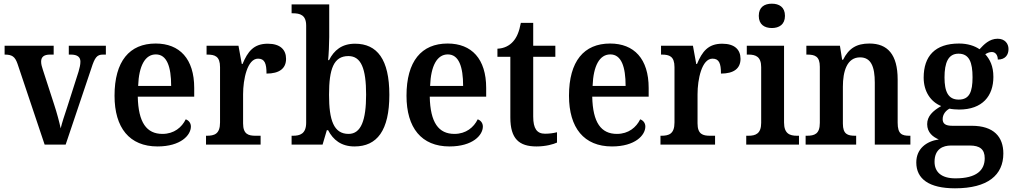

<svg xmlns="http://www.w3.org/2000/svg" viewBox="-20 -784 5494 1041"><path d="M75 -438 222 0H336L475 -413C494 -473 506 -488 538 -488H554V-536H353V-488H365C400 -488 416 -474 416 -450C416 -433 412 -417 406 -396L344 -202C330 -161 315 -114 309 -88C302 -121 288 -174 273 -219L212 -407C207 -422 203 -436 203 -450C203 -475 218 -488 251 -488H271V-536H5V-488C45 -488 61 -478 75 -438Z M834 10C960 10 1015 -51 1015 -98C1015 -118 1002 -132 987 -137C966 -94 924 -58 861 -58C775 -58 730 -119 727 -260H1033V-307C1033 -465 954 -548 824 -548C682 -548 601 -452 601 -265C601 -91 682 10 834 10ZM908 -318H729C733 -428 767 -489 825 -489C885 -489 908 -422 908 -318Z M1097 0H1393V-48H1366C1327 -48 1298 -56 1298 -115V-273C1298 -354 1321 -466 1379 -466C1415 -466 1425 -440 1425 -385C1495 -385 1531 -413 1531 -465C1531 -514 1500 -547 1432 -547C1355 -547 1323 -504 1295 -437H1291L1273 -536H1100V-488H1104C1145 -488 1173 -479 1173 -420V-120C1173 -57 1142 -48 1101 -48H1097Z M1902 10C2024 10 2091 -76 2091 -270C2091 -462 2025 -547 1905 -547C1833 -547 1791 -511 1764 -458H1759C1762 -485 1765 -547 1765 -583V-760H1561V-712H1567C1607 -712 1640 -703 1640 -645V-119C1640 -57 1605 -48 1568 -48H1561V0H1729L1752 -78H1759C1786 -26 1830 10 1902 10ZM1870 -58C1789 -58 1764 -133 1764 -270C1764 -410 1789 -480 1869 -480C1938 -480 1965 -412 1965 -271C1965 -133 1938 -58 1870 -58Z M2417 10C2543 10 2598 -51 2598 -98C2598 -118 2585 -132 2570 -137C2549 -94 2507 -58 2444 -58C2358 -58 2313 -119 2310 -260H2616V-307C2616 -465 2537 -548 2407 -548C2265 -548 2184 -452 2184 -265C2184 -91 2265 10 2417 10ZM2491 -318H2312C2316 -428 2350 -489 2408 -489C2468 -489 2491 -422 2491 -318Z M2889 10C2939 10 2981 -2 3000 -11V-67C2980 -62 2959 -59 2935 -59C2891 -59 2871 -87 2871 -152V-476H2991V-536H2871V-660H2804C2795 -611 2781 -580 2762 -559C2743 -537 2713 -521 2677 -520V-476H2747V-147C2747 -31 2795 10 2889 10Z M3298 10C3424 10 3479 -51 3479 -98C3479 -118 3466 -132 3451 -137C3430 -94 3388 -58 3325 -58C3239 -58 3194 -119 3191 -260H3497V-307C3497 -465 3418 -548 3288 -548C3146 -548 3065 -452 3065 -265C3065 -91 3146 10 3298 10ZM3372 -318H3193C3197 -428 3231 -489 3289 -489C3349 -489 3372 -422 3372 -318Z M3561 0H3857V-48H3830C3791 -48 3762 -56 3762 -115V-273C3762 -354 3785 -466 3843 -466C3879 -466 3889 -440 3889 -385C3959 -385 3995 -413 3995 -465C3995 -514 3964 -547 3896 -547C3819 -547 3787 -504 3759 -437H3755L3737 -536H3564V-488H3568C3609 -488 3637 -479 3637 -420V-120C3637 -57 3606 -48 3565 -48H3561Z M4165 -632C4204 -632 4236 -651 4236 -698C4236 -746 4204 -764 4165 -764C4125 -764 4094 -746 4094 -698C4094 -651 4125 -632 4165 -632ZM4026 0H4312V-48H4301C4261 -48 4231 -60 4231 -120V-536H4029V-488H4039C4078 -488 4107 -476 4107 -420V-118C4107 -60 4078 -48 4038 -48H4026Z M4348 0H4622V-48H4617C4576 -48 4550 -56 4550 -114V-314C4550 -397 4572 -473 4643 -473C4703 -473 4723 -422 4723 -336V0H4916V-48H4911C4870 -48 4847 -57 4847 -119V-353C4847 -489 4792 -548 4694 -548C4624 -548 4582 -522 4551 -460H4546L4534 -536H4352V-488H4357C4398 -488 4425 -479 4425 -422V-118C4425 -57 4396 -48 4354 -48H4348Z M5158 237C5336 237 5420 165 5420 48C5420 -41 5369 -102 5249 -102H5143C5107 -102 5091 -113 5091 -138C5091 -165 5109 -185 5128 -195C5139 -192 5166 -190 5180 -190C5307 -190 5366 -264 5366 -367C5366 -426 5347 -462 5322 -490C5332 -496 5343 -502 5358 -502C5377 -502 5390 -485 5390 -461C5432 -461 5448 -488 5448 -518C5448 -548 5428 -574 5389 -574C5344 -574 5314 -542 5291 -517C5265 -535 5227 -548 5180 -548C5049 -548 4988 -479 4988 -363C4988 -288 5026 -232 5083 -209C5036 -182 5007 -153 5007 -111C5007 -65 5039 -41 5070 -28C5002 -18 4948 23 4948 97C4948 186 5017 237 5158 237ZM5178 -244C5121 -244 5101 -287 5101 -364C5101 -444 5121 -493 5177 -493C5235 -493 5253 -446 5253 -365C5253 -286 5236 -244 5178 -244ZM5160 183C5082 183 5047 147 5047 93C5047 23 5094 5 5136 5H5238C5292 5 5319 25 5319 74C5319 138 5276 183 5160 183Z"/></svg>

Font: Noto Serif Devanagari SemiCondensed SemiBold
Style: Regular
Weight: 600
Width: 4
Designer: Universal Thirst, Indian Type Foundry and the Monotype Design Team
Foundry: Monotype Imaging Inc.
Version: Version 2.004